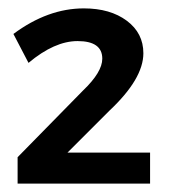

<svg xmlns="http://www.w3.org/2000/svg" viewBox="-20 -798 404 458"><path d="M178 -582Q224 -626 224 -658Q224 -700 165 -700Q110 -700 48 -648L12 -717Q94 -778 180 -778Q243 -778 282.5 -748.5Q322 -719 322 -671Q322 -610 241 -534L141 -434H338V-360H22V-423Z"/></svg>

Font: Montserrat arm Medium
Style: Regular
Weight: 500
Designer: Julieta Ulanovsky
Foundry: Julieta Ulanovsky
Version: Version 6.000;PS 006.000;hotconv 1.0.88;makeotf.lib2.5.64775